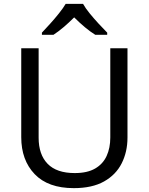

<svg xmlns="http://www.w3.org/2000/svg" viewBox="-20 -964 771 994"><path d="M640 -252Q640 -178 610 -118.5Q580 -59 518.5 -24.5Q457 10 362 10Q229 10 159.5 -62.5Q90 -135 90 -254V-714H180V-251Q180 -164 226.5 -116Q273 -68 367 -68Q432 -68 472.5 -91.5Q513 -115 532 -156.5Q551 -198 551 -252V-714H640ZM410 -944Q422 -922 444.5 -894.5Q467 -867 491.5 -840.5Q516 -814 535 -795V-784H473Q447 -800 419 -823.5Q391 -847 364 -874Q337 -847 310 -824Q283 -801 257 -784H197V-795Q216 -815 239.5 -841Q263 -867 285 -894.5Q307 -922 320 -944Z"/></svg>

Font: Noto Sans Kannada
Style: Regular
Weight: 400
Designer: Jelle Bosma - Monotype Design Team
Foundry: Monotype Imaging Inc.
Version: Version 2.003